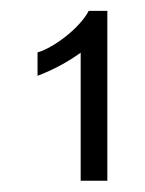

<svg xmlns="http://www.w3.org/2000/svg" viewBox="-20 -620 266 352"><path d="M127.9 -288.6V-523.4Q108.9 -509.8 90.1 -499.8Q71.3 -489.7 48.8 -481V-523.9Q60.5 -527.3 74.5 -535.4Q88.4 -543.5 101.8 -554.2Q115.2 -564.9 126.2 -577.1Q137.2 -589.4 142.6 -600.1H176.8V-288.6Z"/></svg>

Font: SengPathom
Style: Regular
Weight: 400
Designer: John M. Durdin
Foundry: Lao Script for Windows
Version: Version 1.300